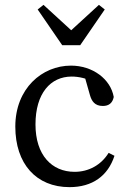

<svg xmlns="http://www.w3.org/2000/svg" viewBox="-20 -757 526 790"><path d="M266 13C360 13 424 -33 451 -116L427 -128C396 -78 345 -50 287 -50C193 -50 126 -119 126 -245C126 -373 188 -442 275 -442C303 -442 337 -435 371 -417L325 -454L350 -366C357 -341 370 -321 403 -321C428 -321 443 -333 448 -358C435 -432 361 -487 272 -487C153 -487 43 -393 43 -236C43 -83 129 13 266 13ZM159 -737 135 -718 236 -571H310L411 -718L387 -737L231 -594H315L159 -737Z"/></svg>

Font: Source Serif Variable
Style: Regular
Weight: 389
Designer: Frank Grießhammer
Foundry: Adobe Systems Incorporated
Version: Version 3.001;hotconv 1.0.111;makeotfexe 2.5.65597